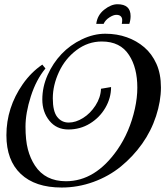

<svg xmlns="http://www.w3.org/2000/svg" viewBox="-20 -861 769 893"><path d="M266.6 11.2Q143.6 11.2 76.7 -52Q9.8 -115.2 9.8 -231.9Q9.8 -360.4 85.9 -469.7Q124.5 -524.9 176.8 -560.5L191.4 -542.5Q148.4 -490.7 123.5 -413.1Q98.6 -335.4 98.6 -272.2Q98.6 -209 109.6 -166.7Q120.6 -124.5 142.6 -90.8Q190.4 -18.1 286.6 -18.1Q423.8 -18.1 525.9 -164.6Q583.5 -247.6 607.4 -355.5Q618.7 -406.7 618.7 -453.1Q618.7 -499.5 609.1 -537.4Q599.6 -575.2 580.1 -605Q539.6 -668 453.6 -668Q389.2 -668 335.9 -627.9Q282.7 -587.9 254.2 -526.1Q225.6 -464.4 225.6 -403.8Q225.6 -343.3 246.1 -317.1Q266.6 -291 299.6 -291Q332.5 -291 366.5 -312.3Q400.4 -333.5 424.3 -370.6Q448.2 -407.7 449.7 -448.2L496.6 -456.1Q496.6 -405.3 470 -359.6Q443.4 -314 398.2 -286.4Q353 -258.8 297.9 -258.8Q242.7 -258.8 209.7 -299.6Q176.8 -340.3 176.8 -398.4Q176.8 -456.5 201.4 -512Q226.1 -567.4 266.1 -609.6Q306.2 -651.9 360.8 -678Q415.5 -704.1 469.7 -704.1Q523.9 -704.1 569.8 -687.7Q615.7 -671.4 651.1 -641.1Q686.5 -610.8 707.5 -564.2Q728.5 -517.6 728.5 -454.1Q728.5 -390.6 705.8 -321Q683.1 -251.5 640.9 -192.1Q598.6 -132.8 542.5 -86.9Q486.3 -41 414.6 -14.9Q342.8 11.2 266.6 11.2ZM461.9 -750H427.7Q432.6 -790.5 464.6 -815.9Q496.6 -841.3 526.4 -841.3Q587.4 -841.3 587.4 -786.1Q587.4 -768.1 581.5 -750H546.4Q548.3 -757.8 548.3 -768.3Q548.3 -778.8 541.5 -785.4Q534.7 -792 521 -792Q507.3 -792 488.5 -779.8Q469.7 -767.6 461.9 -750Z"/></svg>

Font: Niconne
Style: Regular
Weight: 400
Designer: Vernon Adams
Foundry: Vernon Adams
Version: Version 1.002